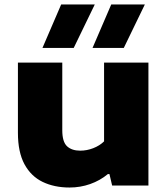

<svg xmlns="http://www.w3.org/2000/svg" viewBox="-20 -828 747 857"><path d="M290.5 9Q222.5 9 170.5 -16Q118.5 -41 89.2 -95Q60 -149 60 -235.5V-548.5H258V-246.5Q258 -195 279.2 -175.2Q300.5 -155.5 338 -155.5Q367.5 -155.5 396 -166.5Q424.5 -177.5 444.5 -197V-548.5H642.5V0H480.5L468.5 -51H461.5Q426.5 -22 382.5 -6.5Q338.5 9 290.5 9ZM393 -614 476.5 -808H626.5L532.5 -614ZM169.5 -614 253 -808H403L309 -614Z"/></svg>

Font: Encode Sans Expanded ExtraBold
Style: Regular
Weight: 800
Width: 7
Designer: Multiple Designers
Foundry: Impallari Type
Version: Version 3.000; ttfautohint (v1.8.3) -l 8 -r 50 -G 200 -x 14 